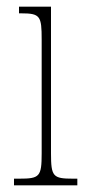

<svg xmlns="http://www.w3.org/2000/svg" viewBox="-20 -556 259 576"><path d="M22 0H212V-20H199C139 -20 133 -26 133 -96V-536H37V-516H43C101 -516 105 -508 105 -437V-96C105 -26 99 -20 38 -20H22Z"/></svg>

Font: Noto Serif Bengali ExtraCondensed Thin
Style: Regular
Weight: 100
Width: 2
Designer: Juan Bruce, Universal Thirst, Indian Type Foundry and the Monotype Design Team.
Foundry: Monotype Imaging Inc.
Version: Version 2.003